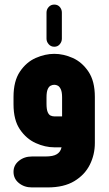

<svg xmlns="http://www.w3.org/2000/svg" viewBox="-20 -643 477 838"><path d="M183 -588Q183 -602 192.5 -612.5Q202 -623 217 -623Q232 -623 241 -612.5Q250 -602 250 -588V-474Q250 -461 241 -450Q232 -439 217 -439Q202 -439 192.5 -450Q183 -461 183 -474ZM249 0H217Q177 0 136 -18.5Q95 -37 67 -78Q39 -119 39 -188V-220Q39 -289 67 -330.5Q95 -372 136 -390Q177 -408 217 -408Q257 -408 297.5 -390Q338 -372 366 -330.5Q394 -289 394 -220V-19Q394 32 372 76Q350 120 304.5 147.5Q259 175 188 175H119Q86 175 62.5 156Q39 137 39 107Q39 78 62.5 59Q86 40 119 40H177Q195 40 207.5 37.5Q220 35 228 30Q236 25 241 18Q246 11 248 2ZM251 -135V-218Q251 -241 245.5 -253Q240 -265 232.5 -269Q225 -273 217 -273Q209 -273 201 -269Q193 -265 188 -253Q183 -241 183 -218V-190Q183 -166 188 -154Q193 -142 201 -138.5Q209 -135 217 -135Z"/></svg>

Font: Beiruti Black
Style: Regular
Weight: 900
Designer: Arlette Boutros
Foundry: Boutros
Version: Version 1.41